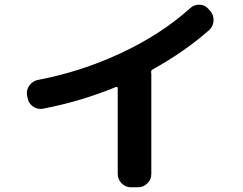

<svg xmlns="http://www.w3.org/2000/svg" viewBox="-20 -751 1040 821"><path d="M97.7 -333 95.7 -343.8Q91.8 -366.2 105.5 -385.3Q119.1 -404.3 141.6 -409.2Q324.2 -443.4 496.1 -523.4Q668 -603.5 793 -715.8Q809.6 -731.4 833 -731Q856.4 -730.5 871.1 -712.9L878.9 -704.1Q894.5 -686.5 893.1 -662.1Q891.6 -637.7 874 -622.1Q768.6 -529.3 632.8 -454.1Q626 -450.2 626 -442.4Q626 -441.4 626.5 -439.9Q627 -438.5 627 -436.5V-6.8Q627 16.6 609.9 33.2Q592.8 49.8 570.3 49.8H540Q516.6 49.8 500 32.7Q483.4 15.6 483.4 -6.8V-374Q483.4 -380.9 475.6 -378.9Q326.2 -317.4 163.1 -286.1Q139.6 -282.2 120.6 -295.9Q101.6 -309.6 97.7 -333Z"/></svg>

Font: Rounded Mgen+ 1mn bold
Style: Bold
Weight: 700
Designer: [Source Han Sans]
Ryoko NISHIZUKA  (kana & ideographs); Paul D. Hunt (Latin, Greek & Cyrillic); Wenlong ZHANG  (bopomofo
Version: Version 1.059.20150602